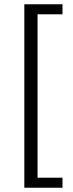

<svg xmlns="http://www.w3.org/2000/svg" viewBox="-20 -728 343 900"><path d="M94 152V-708H273V-661H156V105H273V152Z"/></svg>

Font: Source Sans Pro
Style: Regular
Weight: 400
Designer: Paul D. Hunt
Foundry: Adobe Systems Incorporated
Version: Version 2.021;PS 2.000;hotconv 1.0.86;makeotf.lib2.5.63406